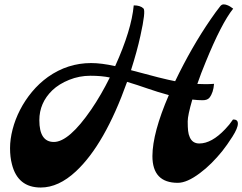

<svg xmlns="http://www.w3.org/2000/svg" viewBox="-20 -796 1083 858"><path d="M661.1 -98.6Q661.6 -202.6 734.4 -371.1Q685.5 -384.3 639.4 -400.4Q593.3 -416.5 547.9 -430.2Q448.2 -150.4 319.3 -30.3Q241.7 42 162.1 42Q59.1 42 33.2 -62.5Q24.9 -94.2 24.9 -134Q24.9 -173.8 36.4 -218.3Q47.9 -262.7 69.6 -304.9Q91.3 -347.2 122.8 -385.3Q154.3 -423.3 194.3 -452.1Q282.2 -514.2 387.2 -514.2Q433.6 -514.2 494.6 -500.5Q567.9 -662.6 577.6 -772Q606.9 -772 621.1 -758.3Q632.3 -747.6 607.4 -635.7Q592.8 -568.4 565.4 -482.4Q710 -442.9 762.7 -433.1Q835.9 -585.4 920.9 -709Q945.3 -744.6 964.8 -769Q971.2 -776.4 979.2 -776.4Q987.3 -776.4 994.6 -773.4Q1007.3 -769 1022 -757.3Q969.7 -691.9 899.4 -519.5Q878.4 -469.2 861.8 -420.9Q880.4 -419.9 898.9 -419.9Q917.5 -419.9 936.5 -421.4Q933.6 -381.8 916 -359.4Q906.7 -348.1 885.5 -348.1Q864.3 -348.1 839.4 -351.1Q818.8 -280.3 818.8 -253.7Q818.8 -227.1 820.6 -211.2Q822.3 -195.3 828.1 -182.6Q840.3 -154.8 870.6 -154.8Q925.8 -154.8 986.3 -218.8Q1005.4 -238.3 1021 -261.7Q1043 -263.2 1043 -243.7Q1043 -223.6 1018.8 -185.5Q994.6 -147.5 972.7 -120.1Q950.7 -92.8 925.3 -67.4Q899.9 -42 873.5 -22.5Q815.9 21 774.4 21Q661.1 21 661.1 -98.6ZM155.8 -258.8Q155.8 -161.6 220.7 -161.6Q288.1 -161.6 387.7 -306.6Q432.1 -371.6 470.7 -449.7Q433.6 -457.5 384 -457.5Q334.5 -457.5 289.1 -439.2Q243.7 -420.9 213.9 -392.6Q155.8 -336.4 155.8 -258.8Z"/></svg>

Font: Molle
Style: Regular
Weight: 400
Italic angle: -22°
Designer: Elena Albertoni
Foundry: Elena Albertoni
Version: Version 1.001; ttfautohint (v0.92) -l 12 -r 12 -G 200 -x 10 